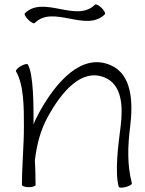

<svg xmlns="http://www.w3.org/2000/svg" viewBox="-20 -843 662 875"><path d="M138 -738C223 -823 373 -693 458 -778C462 -782 455 -795 443 -807C430 -819 417 -826 413 -822C329 -737 178 -867 93 -782C90 -778 96 -765 109 -753C121 -741 134 -734 138 -738ZM53 -518C89 -455 89 -353 89 -267C89 -178 80 -89 80 0C80 5 94 10 111 10C129 10 142 5 142 0C142 -38 141 -75 139 -113C147 -181 164 -249 197 -309C260 -424 352 -535 459 -489C536 -456 541 -358 530 -269C518 -177 503 -59 521 8C522 13 537 14 554 9C570 5 583 -3 581 -8C559 -91 562 -178 573 -264C587 -377 582 -504 484 -546C353 -603 236 -471 159 -331C149 -313 140 -295 133 -276C133 -363 133 -504 107 -549C104 -554 90 -550 75 -542C60 -533 50 -522 53 -518Z"/></svg>

Font: Nupuram ExtraLight
Style: Regular
Weight: 200
Designer: Santhosh Thottingal (santhosh.thottingal@gmail.com)
Foundry: SMC
Version: Version 1.000